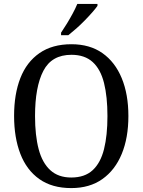

<svg xmlns="http://www.w3.org/2000/svg" viewBox="-20 -951 729 981"><path d="M344 10Q246 10 181 -36Q116 -82 84 -165Q52 -248 52 -359Q52 -470 84 -552Q116 -634 181.5 -679.5Q247 -725 345 -725Q439 -725 503.5 -679.5Q568 -634 602 -551.5Q636 -469 636 -358Q636 -247 602 -164.5Q568 -82 503 -36Q438 10 344 10ZM344 -44Q413 -44 453.5 -81.5Q494 -119 511.5 -189Q529 -259 529 -358Q529 -457 511.5 -527Q494 -597 453.5 -634Q413 -671 345 -671Q244 -671 201.5 -589Q159 -507 159 -358Q159 -259 177.5 -189Q196 -119 237 -81.5Q278 -44 344 -44ZM292 -784Q307 -806 322.5 -831.5Q338 -857 352 -883Q366 -909 375 -931H478V-921Q469 -908 452 -888.5Q435 -869 413.5 -847Q392 -825 370 -805.5Q348 -786 329 -771H292Z"/></svg>

Font: Noto Serif SemiCondensed
Style: Regular
Weight: 400
Width: 4
Designer: Monotype Design Team
Foundry: Monotype Imaging Inc.
Version: Version 2.013